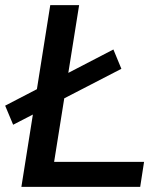

<svg xmlns="http://www.w3.org/2000/svg" viewBox="-20 -725 640 745"><path d="M63 0 175 -705H287L190 -97H539L524 0ZM31 -241 0 -315 420 -533 451 -458Z"/></svg>

Font: Nunito Sans 7pt SemiBold
Style: Italic
Weight: 600
Italic angle: -9°
Designer: Vernon Adams
Foundry: Vernon Adams
Version: Version 3.101;gftools[0.9.27]